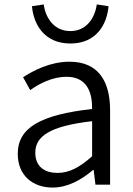

<svg xmlns="http://www.w3.org/2000/svg" viewBox="-20 -832 598 865"><path d="M217 13C285 13 347 -22 399 -66H402L410 0H476V-335C476 -465 424 -554 293 -554C206 -554 130 -514 84 -484L116 -426C157 -455 215 -486 280 -486C373 -486 396 -414 395 -341C163 -315 60 -257 60 -139C60 -41 128 13 217 13ZM239 -53C184 -53 139 -79 139 -144C139 -218 204 -264 395 -286V-128C340 -79 293 -53 239 -53ZM297 -636C415 -636 462 -723 469 -804L416 -812C408 -753 371 -692 297 -692C222 -692 185 -753 177 -812L124 -804C131 -723 179 -636 297 -636Z"/></svg>

Font: Noto Sans KR DemiLight
Style: Regular
Weight: 350
Designer: Ryoko NISHIZUKA 西塚涼子 (kana, bopomofo & ideographs); Paul D. Hunt (Latin, Greek & Cyrillic); Sandoll Communications 산돌커뮤니
Foundry: Adobe
Version: Version 2.004;hotconv 1.0.118;makeotfexe 2.5.65603